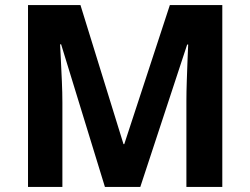

<svg xmlns="http://www.w3.org/2000/svg" viewBox="-20 -734 983 754"><path d="M392 0 220 -560H216Q217 -540 219 -500Q221 -460 223 -414.5Q225 -369 225 -332V0H90V-714H296L465 -168H468L647 -714H853V0H712V-338Q712 -372 713.5 -416Q715 -460 716.5 -499.5Q718 -539 719 -559H715L531 0Z"/></svg>

Font: Noto Sans Telugu
Style: Bold
Weight: 700
Designer: Jelle Bosma - Monotype Design Team
Foundry: Monotype Imaging Inc.
Version: Version 2.005; ttfautohint (v1.8.4.7-5d5b)